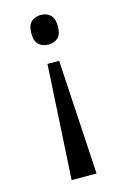

<svg xmlns="http://www.w3.org/2000/svg" viewBox="-113 -593 536 826"><g transform="rotate(-15 155.5 -180.5)"><path d="M155 -541Q180 -541 197 -526.5Q214 -512 214 -475Q214 -438 197 -423.5Q180 -409 155 -409Q131 -409 113.5 -423.5Q96 -438 96 -475Q96 -512 113.5 -526.5Q131 -541 155 -541ZM181 -330 211 180H100L129 -330Z"/></g></svg>

Font: Noto Serif Lao SemCond
Style: Regular
Weight: 400
Width: 4
Designer: Monotype Design Team
Foundry: Monotype Imaging Inc.
Version: Version 2.004; ttfautohint (v1.8.4.7-5d5b)